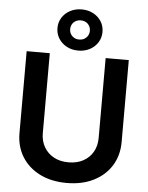

<svg xmlns="http://www.w3.org/2000/svg" viewBox="-64 -1048 857 1109"><g transform="rotate(5 364.5 -493.0)"><path d="M364.7 10.7Q275.4 10.7 208.7 -22.7Q142.1 -56.2 105.2 -115.5Q68.4 -174.8 68.4 -252.9V-727.5H202.6V-263.7Q202.6 -218.8 222.7 -183.8Q242.7 -148.9 279.1 -128.9Q315.4 -108.9 364.7 -108.9Q414.1 -108.9 450.4 -128.9Q486.8 -148.9 506.6 -183.8Q526.4 -218.8 526.4 -263.7V-727.5H660.6V-252.9Q660.6 -174.8 623.8 -115.5Q586.9 -56.2 520.3 -22.7Q453.6 10.7 364.7 10.7ZM364.7 -756.8Q327.1 -756.8 297.6 -772.7Q268.1 -788.6 251 -815.7Q233.9 -842.8 233.9 -876.5Q233.9 -910.2 251 -937Q268.1 -963.9 297.6 -979.7Q327.1 -995.6 364.7 -995.6Q402.3 -995.6 431.9 -979.7Q461.4 -963.9 478.3 -937Q495.1 -910.2 495.1 -876.5Q495.1 -842.8 478.3 -815.7Q461.4 -788.6 431.9 -772.7Q402.3 -756.8 364.7 -756.8ZM364.7 -820.8Q389.2 -820.8 405.5 -836.7Q421.9 -852.5 421.9 -876.5Q421.9 -900.4 405.8 -916.3Q389.6 -932.1 364.7 -932.1Q339.8 -932.1 323.7 -916.3Q307.6 -900.4 307.6 -876.5Q307.6 -852.5 323.7 -836.7Q339.8 -820.8 364.7 -820.8Z"/></g></svg>

Font: V-Inter
Style: SemiBold-600
Weight: 600
Designer: Rasmus Andersson
Foundry: rsms
Version: Version 4.000;git-4146feb